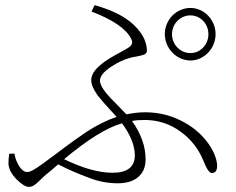

<svg xmlns="http://www.w3.org/2000/svg" viewBox="-20 -743 920 749"><path d="M93 -14C100 -14 107 -16 114 -21C119 -24 126 -30 136 -40C146 -50 155 -58 162 -64C167 -68 174 -74 184 -82C195 -91 202 -98 207 -102C243 -83 284 -65 331 -48C365 -35 401 -28 439 -28C471 -28 497 -35 516 -50C537 -66 548 -90 548 -121C548 -172 530 -222 495 -271C509 -274 525 -275 544 -275C596 -275 643 -260 685 -229C725 -200 754 -163 773 -117C786 -84 797 -68 806 -68C820 -68 827 -77 827 -96C827 -140 785 -218 700 -265C652 -292 601 -305 546 -305C523 -305 498 -302 473 -297C467 -303 457 -313 444 -327C420 -351 403 -369 394 -380C378 -400 370 -416 370 -428C370 -446 385 -464 414 -483C437 -498 461 -510 486 -517C493 -519 502 -521 515 -523C529 -526 538 -528 542 -530C549 -533 553 -538 553 -545C553 -568 545 -592 529 -615C514 -636 495 -655 470 -671C442 -690 402 -708 349 -723L337 -698C418 -667 469 -633 490 -595C499 -578 498 -569 481 -557C476 -554 466 -548 451 -540C416 -521 391 -506 376 -493C349 -472 336 -451 336 -430C336 -414 344 -395 360 -372C370 -359 387 -339 412 -312C423 -301 430 -292 435 -287C399 -275 360 -256 318 -229C293 -212 254 -185 203 -146C179 -128 161 -115 149 -106C130 -92 116 -83 108 -79C99 -74 92 -72 85 -72C65 -72 43 -105 36 -144L16 -143C14 -129 13 -117 13 -106C13 -87 23 -66 44 -44C64 -24 80 -14 93 -14ZM419 -69C365 -69 302 -87 230 -122C321 -198 396 -245 456 -262C489 -217 506 -175 506 -137C506 -92 477 -69 419 -69ZM723 -712C668 -712 623 -666 623 -610C623 -554 669 -507 723 -507C776 -507 821 -554 821 -610C821 -666 776 -712 723 -712ZM723 -536C683 -536 651 -569 651 -610C651 -650 683 -683 723 -683C762 -683 793 -650 793 -610C793 -569 762 -536 723 -536Z"/></svg>

Font: AllPunType ExtraLight
Style: Regular
Weight: 280
Version: 1.0